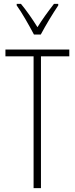

<svg xmlns="http://www.w3.org/2000/svg" viewBox="-20 -969 385 989"><path d="M155 -791H190C215 -838 251 -898 280 -941V-949H258C224 -905 200 -872 173 -829C147 -871 114 -918 88 -949H66V-941C91 -907 129 -840 155 -791ZM191 0V-679H337V-714H8V-679H153V0Z"/></svg>

Font: Noto Sans Gurmukhi UI ExtraCondensed ExtraLight
Style: Regular
Weight: 200
Width: 2
Designer: Jelle Bosma - Monotype Design Team
Foundry: Monotype Imaging Inc.
Version: Version 2.004